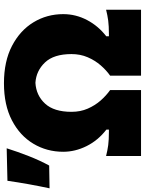

<svg xmlns="http://www.w3.org/2000/svg" viewBox="-5 -874 768 1019"><g transform="rotate(-90 379.5 -364.0)"><path d="M61.5 0V-185.5Q91 -178 119.2 -174.2Q147.5 -170.5 190.5 -170.5H201.5V-184Q144.5 -228 114.2 -288.8Q84 -349.5 84 -413Q84 -500 126.8 -571.5Q169.5 -643 250.8 -685.2Q332 -727.5 447.5 -727.5Q564 -727.5 646 -684.8Q728 -642 771.2 -570.8Q814.5 -499.5 814.5 -413Q814.5 -346 783 -286.2Q751.5 -226.5 697 -184.5V-170.5H708.5Q751.5 -170.5 780 -174.2Q808.5 -178 838 -185.5V0H488V-164Q516.5 -184 542.8 -214.2Q569 -244.5 585.8 -283.5Q602.5 -322.5 602.5 -369Q602.5 -463 558 -509.8Q513.5 -556.5 450 -560.5Q383 -556.5 339.5 -509.2Q296 -462 296 -369Q296 -321.5 313 -282.8Q330 -244 356.2 -214.2Q382.5 -184.5 411.5 -164V0ZM-110 -485.5Q-98 -541.5 -88 -597.2Q-78 -653 -70 -709L102.5 -713Q84 -654.5 61 -595.8Q38 -537 11 -487.5Z"/></g></svg>

Font: Commissioner Flair ExtraBold
Style: Regular
Weight: 800
Designer: Kostas Bartsokas
Foundry: Kostas Bartsokas
Version: Version 1.000; ttfautohint (v1.8.3)